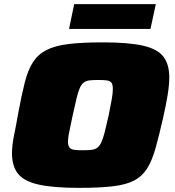

<svg xmlns="http://www.w3.org/2000/svg" viewBox="-20 -901 847 929"><path d="M363 8Q237 8 166.5 -8Q96 -24 67 -60.5Q38 -97 38 -160Q38 -198 48 -246.5Q58 -295 69 -358Q85 -443 100 -502.5Q115 -562 139.5 -600Q164 -638 205 -659Q246 -680 312 -688Q378 -696 478 -696Q602 -696 672 -680Q742 -664 770.5 -627Q799 -590 799 -527Q799 -489 791 -440.5Q783 -392 769 -330Q749 -242 732 -182Q715 -122 691 -84.5Q667 -47 628 -27Q589 -7 525 0.5Q461 8 363 8ZM381 -174Q406 -174 423 -176Q440 -178 451 -186.5Q462 -195 470.5 -213Q479 -231 487 -263Q495 -295 506 -344Q515 -388 520.5 -419.5Q526 -451 526 -470Q526 -492 519 -501Q512 -510 496.5 -512Q481 -514 455 -514Q429 -514 412.5 -512Q396 -510 385 -501.5Q374 -493 366 -475Q358 -457 350.5 -425.5Q343 -394 332 -344Q326 -314 320.5 -289.5Q315 -265 312 -247Q309 -229 309 -215Q309 -196 316.5 -187Q324 -178 340 -176Q356 -174 381 -174ZM314 -761 339 -881H734L708 -761Z"/></svg>

Font: Saira Expanded Black
Style: Italic
Weight: 900
Width: 7
Italic angle: -12°
Designer: Hector Gatti with collaboration of the Omnibus-Type team
Foundry: Omnibus-Type
Version: Version 1.101